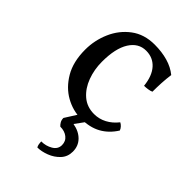

<svg xmlns="http://www.w3.org/2000/svg" viewBox="-213 -549 874 874"><g transform="rotate(45 223.5 -112.5)"><path d="M412 -78Q385 -35 345 -13Q305 9 248 9Q197 9 149.5 -17.5Q102 -44 71 -96.5Q40 -149 40 -227Q40 -287 64 -342Q88 -397 134.5 -432Q181 -467 248 -467Q294 -467 332.5 -456Q371 -445 399 -422Q395 -393 393.5 -365Q392 -337 392 -308Q384 -304 370.5 -302Q357 -300 346 -300Q340 -358 312 -389Q284 -420 240 -420Q191 -420 162 -374Q133 -328 133 -242Q133 -192 149.5 -147.5Q166 -103 198 -75.5Q230 -48 276 -48Q308 -48 336.5 -63Q365 -78 387 -106Q395 -102 402 -94.5Q409 -87 412 -78ZM201 242Q197 235 195.5 226Q194 217 194 210Q224 210 248.5 195.5Q273 181 273 155Q273 130 254.5 115.5Q236 101 208 101Q201 95 195.5 85.5Q190 76 190 63L240 -16H290L242 50Q282 57 305.5 81Q329 105 329 141Q329 174 308 196.5Q287 219 257 230.5Q227 242 201 242Z"/></g></svg>

Font: Vollkorn
Style: Regular
Weight: 400
Designer: Friedrich Althausen
Foundry: Friedrich Althausen
Version: Version 5.001